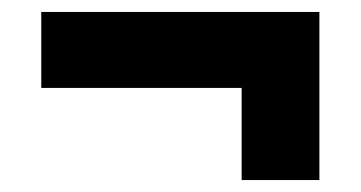

<svg xmlns="http://www.w3.org/2000/svg" viewBox="-20 -473 603 321"><path d="M49 -326H384V-172H514V-453H49Z"/></svg>

Font: MV Cash
Style: Bold
Weight: 700
Designer: Rodrigo Fuenzalida
Foundry: fragTYPE
Version: Version 1.100;Glyphs 3.1.2 (3151)